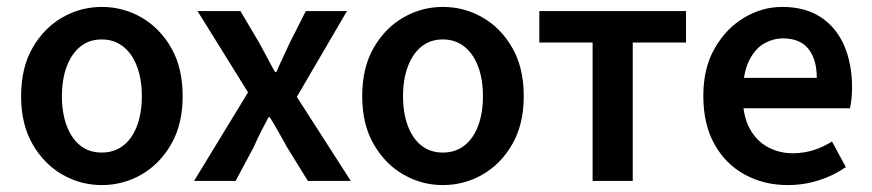

<svg xmlns="http://www.w3.org/2000/svg" viewBox="-20 -523 2520 555"><path d="M274 12Q213 12 160 -18.5Q107 -49 74 -106.5Q41 -164 41 -245Q41 -327 74 -384.5Q107 -442 160 -472.5Q213 -503 274 -503Q336 -503 389 -472.5Q442 -442 475 -384.5Q508 -327 508 -245Q508 -164 475 -106.5Q442 -49 389 -18.5Q336 12 274 12ZM274 -82Q310 -82 336 -102Q362 -122 376 -159Q390 -196 390 -245Q390 -294 376 -331Q362 -368 336 -388.5Q310 -409 274 -409Q238 -409 212.5 -388.5Q187 -368 173 -331Q159 -294 159 -245Q159 -196 173 -159Q187 -122 212.5 -102Q238 -82 274 -82Z M541 0 697 -256 551 -491H675L730 -398Q741 -378 752 -357Q763 -336 775 -315H779Q788 -336 798 -357Q808 -378 817 -398L864 -491H983L838 -243L994 0H870L810 -97Q798 -119 785.5 -141Q773 -163 760 -184H756Q745 -163 734 -141.5Q723 -120 713 -97L661 0Z M1260 12Q1199 12 1146 -18.5Q1093 -49 1060 -106.5Q1027 -164 1027 -245Q1027 -327 1060 -384.5Q1093 -442 1146 -472.5Q1199 -503 1260 -503Q1322 -503 1375 -472.5Q1428 -442 1461 -384.5Q1494 -327 1494 -245Q1494 -164 1461 -106.5Q1428 -49 1375 -18.5Q1322 12 1260 12ZM1260 -82Q1296 -82 1322 -102Q1348 -122 1362 -159Q1376 -196 1376 -245Q1376 -294 1362 -331Q1348 -368 1322 -388.5Q1296 -409 1260 -409Q1224 -409 1198.5 -388.5Q1173 -368 1159 -331Q1145 -294 1145 -245Q1145 -196 1159 -159Q1173 -122 1198.5 -102Q1224 -82 1260 -82Z M1693 0V-400H1539V-491H1963V-400H1809V0Z M2257 12Q2188 12 2132.5 -18.5Q2077 -49 2045 -106.5Q2013 -164 2013 -246Q2013 -326 2046 -383.5Q2079 -441 2131 -472Q2183 -503 2241 -503Q2308 -503 2353 -473Q2398 -443 2420.5 -390.5Q2443 -338 2443 -270Q2443 -254 2441.5 -239Q2440 -224 2437 -210H2099V-298H2341Q2341 -351 2317 -381.5Q2293 -412 2243 -412Q2215 -412 2188.5 -397Q2162 -382 2144.5 -346Q2127 -310 2127 -246Q2127 -188 2147 -151.5Q2167 -115 2200 -97.5Q2233 -80 2271 -80Q2303 -80 2331.5 -89Q2360 -98 2385 -114L2425 -40Q2391 -16 2347.5 -2Q2304 12 2257 12Z"/></svg>

Font: Source Sans 3 SemiBold
Style: Regular
Weight: 600
Designer: Paul D. Hunt
Foundry: Adobe
Version: Version 3.046;hotconv 1.0.118;makeotfexe 2.5.65603